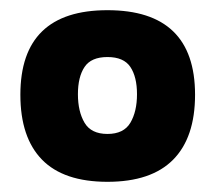

<svg xmlns="http://www.w3.org/2000/svg" viewBox="-20 -727 423 377"><path d="M249 -542Q249 -576 236 -595.5Q223 -615 191 -615Q159 -615 146 -595.5Q133 -576 133 -542Q133 -508 146 -486Q159 -464 191 -464Q223 -464 236 -486Q249 -508 249 -542ZM363 -541Q363 -457 320 -413.5Q277 -370 191 -370Q105 -370 62.5 -413.5Q20 -457 20 -541Q20 -707 191 -707Q363 -707 363 -541Z"/></svg>

Font: Share
Style: Bold
Weight: 700
Designer: Ralph du Carrois
Version: Version 1.002